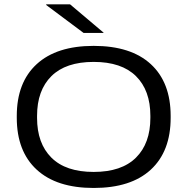

<svg xmlns="http://www.w3.org/2000/svg" viewBox="-20 -870 882 904"><path d="M421 15Q246.5 15 152.8 -71.2Q59 -157.5 59 -315.5V-324Q59 -482 152.8 -568Q246.5 -654 421 -654Q596.5 -654 690 -568Q783.5 -482 783.5 -324V-315.5Q783.5 -157.5 690 -71.2Q596.5 15 421 15ZM421 -60.5Q552.5 -60.5 620.2 -127.8Q688 -195 688 -315V-324.5Q688 -444.5 620.2 -511.5Q552.5 -578.5 421 -578.5Q289.5 -578.5 222 -511.5Q154.5 -444.5 154.5 -324.5V-315Q154.5 -195 222 -127.8Q289.5 -60.5 421 -60.5ZM310 -849.5 467.5 -716.5V-715H373.5L197.5 -846.5V-849.5Z"/></svg>

Font: Anek Latin Expanded
Style: Regular
Weight: 400
Width: 7
Designer: Yesha Goshar
Foundry: Ek Type
Version: Version 1.003